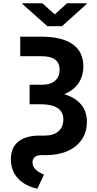

<svg xmlns="http://www.w3.org/2000/svg" viewBox="-20 -929 589 1162"><path d="M484.4 -528.3Q484.4 -468.3 454.6 -425Q424.8 -381.8 368.7 -358.9Q435.5 -338.9 470.7 -296.6Q505.9 -254.4 505.9 -191.4Q505.9 -130.4 475.3 -85Q444.8 -39.6 389.2 -14.9Q333.5 9.8 259.8 9.8H230.5Q203.6 9.8 190.2 21.7Q176.8 33.7 176.8 53.7Q176.8 79.1 195.3 96.7Q213.9 114.3 246.1 127.9L206.1 212.9Q132.3 197.3 89.1 151.1Q45.9 105 45.9 34.2Q45.9 -36.1 91.3 -72.3Q136.7 -108.4 219.7 -108.4H251Q303.2 -108.4 333.3 -134Q363.3 -159.7 363.3 -205.1Q363.3 -252 329.1 -274.9Q294.9 -297.9 229.5 -297.9H159.2V-416H232.4Q286.6 -416 313.7 -440.7Q340.8 -465.3 340.8 -506.8Q340.8 -548.3 313.5 -568.6Q286.1 -588.9 229.5 -588.9H102.5V-707H229.5Q353.5 -707 418.7 -662.1Q483.9 -617.2 484.4 -528.3ZM311.5 -841.8 385.7 -909.2H503.9V-904.3L355.5 -770.5H266.6L116.2 -904.3V-909.2H236.3Z"/></svg>

Font: Pretendard Std
Style: Bold
Weight: 700
Designer: Base glyphs from Inter by Rasmus Andersson; Hangeul glyphs from Noto Sans CJK(Source Han Sans) by Jang Soo-young and Kan
Foundry: Kil Hyung-jin
Version: Version 1.309